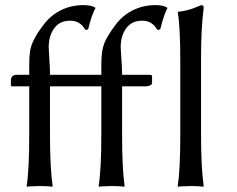

<svg xmlns="http://www.w3.org/2000/svg" viewBox="-20 -718 916 741"><path d="M675.8 -200.2V-481.9Q675.8 -616.7 666 -669.9L668 -672.9Q682.1 -673.8 696.5 -677.2Q710.9 -680.7 717 -682.6Q723.1 -684.6 739.3 -691.2Q755.4 -697.8 756.8 -698.2Q766.1 -698.2 766.1 -688Q755.9 -607.4 755.9 -500V-200.2Q755.9 -70.8 766.1 0L764.2 2.9Q750 0 715.8 0Q700.2 0 688 1Q675.8 1 671.4 2L667 2.9L666 0Q675.8 -63 675.8 -200.2ZM425.8 -622.1Q453.1 -658.7 492.9 -678.5Q532.7 -698.2 580.1 -698.2Q610.4 -698.2 625 -689L626 -686Q613.8 -665.5 598.1 -604L586.9 -603Q567.4 -638.2 528.8 -638.2Q488.3 -638.2 467 -608.9Q445.8 -579.6 445.8 -535.2Q445.8 -526.9 448.5 -489.7Q451.2 -452.6 451.2 -439V-429.2H559.1Q566.9 -429.2 566.9 -422.9V-397.9Q566.9 -392.1 559.3 -388.4Q551.8 -384.8 543.9 -384.8H451.2V-200.2Q451.2 -67.4 460.9 0L459 2.9Q445.3 0 411.1 0Q395.5 0 383.3 1Q371.1 1 366.2 2L361.8 2.9L360.8 0Q371.1 -66.4 371.1 -200.2V-384.8H266.1H245.1H172.9V-200.2Q172.9 -70.8 183.1 0L181.2 2.9Q167 0 132.8 0Q117.2 0 105 1Q92.8 1 88.4 2L84 2.9L83 0Q92.8 -63 92.8 -200.2V-384.8H26.9Q22 -384.8 22 -391.1V-409.2Q22 -416.5 27.3 -422.9Q32.7 -429.2 44.9 -429.2H92.8V-469.2Q92.8 -498 95.7 -518.3Q98.6 -538.6 107.4 -557.4Q116.2 -576.2 123.5 -587.6Q130.9 -599.1 147.9 -622.1Q175.3 -658.7 214.8 -678.5Q254.4 -698.2 301.8 -698.2Q332.5 -698.2 347.2 -689L348.1 -686Q335 -664.1 319.8 -604L309.1 -603Q289.6 -638.2 251 -638.2Q210.4 -638.2 189.2 -608.9Q168 -579.6 168 -535.2Q168 -526.9 170.4 -489.7Q172.9 -452.6 172.9 -439V-429.2H263.2H280.8H371.1V-469.2Q371.1 -522.9 382.6 -551.3Q394 -579.6 425.8 -622.1Z"/></svg>

Font: Linux Biolinum
Style: Regular
Weight: 400
Designer: Philipp H. Poll
Foundry: Philipp H. Poll
Version: Version 0.6.4